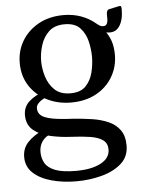

<svg xmlns="http://www.w3.org/2000/svg" viewBox="-49 -507 558 737"><g transform="rotate(-5 229.5 -139.0)"><path d="M222.8 -415.5Q183.8 -415.5 161.8 -394.4Q139.8 -373.2 130.4 -342.5Q121 -311.8 121 -282Q121 -253.2 130.4 -222.5Q139.8 -191.8 161.8 -170.6Q183.8 -149.5 222.8 -149.5Q262 -149.5 282 -170.6Q302 -191.8 309.5 -222.5Q317 -253.2 317 -282Q317 -311.8 309.5 -342.5Q302 -373.2 282 -394.4Q262 -415.5 222.8 -415.5ZM139.2 -3Q112.5 6.2 100.2 24.1Q88 42 88 64.8Q88 88.2 98.6 107.4Q109.2 126.5 137.5 137.8Q165.8 149 218 149Q277.8 149 313.5 130.1Q349.2 111.2 349.2 78Q349.2 53.8 332 41.4Q314.8 29 284 24.1Q253.2 19.2 212 17.2Q171.5 15.5 132.2 7Q93 -1.5 67 -22.2Q41 -43 41 -81Q41 -114 65 -134.5Q89 -155 117 -163L140 -144Q134 -145 121.5 -139.5Q109 -134 99 -124.4Q89 -114.8 89 -103.5Q89 -86 101.1 -75.8Q113.2 -65.5 142.2 -59.6Q171.2 -53.8 221.5 -51.5Q260.5 -48.8 295.9 -43.5Q331.2 -38.2 359.1 -25.9Q387 -13.5 403.2 9.1Q419.5 31.8 419.5 68.8Q419.5 112.2 389.2 138.5Q359 164.8 312.6 176.9Q266.2 189 217 189Q164 189 120 176.8Q76 164.5 50 140.2Q24 116 24 79Q24 45 45.8 22.2Q67.5 -0.5 100 -15.5ZM222 -114Q171.2 -114 129.5 -135Q87.8 -156 63.1 -194Q38.5 -232 38.5 -282Q38.5 -329 61.2 -367Q84 -405 125.2 -428Q166.5 -451 222 -451Q257.5 -451 288.8 -439.8Q320 -428.5 343 -408.8Q350 -403 356.1 -399.1Q362.2 -395.2 370.2 -395.2Q379.2 -395.2 383.8 -402Q388.2 -408.8 388.2 -423.2V-441.2Q388.2 -447.8 391 -452.8Q393.8 -457.8 401.2 -458.8L434.5 -466Q438.5 -467 441.5 -467Q446.5 -467 446.5 -454Q446.5 -411 429.6 -387.4Q412.8 -363.8 379.8 -370.5Q395.2 -346.8 400.2 -325.9Q405.2 -305 405.2 -282Q405.2 -236 382.6 -197.5Q360 -159 318.8 -136.5Q277.5 -114 222 -114Z"/></g></svg>

Font: Young Serif Light
Style: Regular
Weight: 300
Designer: Bastien Sozeau
Foundry: NBR — Bastien Sozeau
Version: Version 5.001